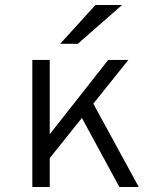

<svg xmlns="http://www.w3.org/2000/svg" viewBox="-20 -752 656 772"><path d="M139 -65V-160L415 -511H496ZM110 0V-511H180V0ZM460 0 294 -306 340 -363 538 0ZM222 -576 364 -732H471L293 -576Z"/></svg>

Font: Overpass Mono Light
Style: Regular
Weight: 300
Monospace: yes
Designer: Delve Withrington, Dave Bailey
Foundry: Delve Fonts LLC
Version: Version 4.000